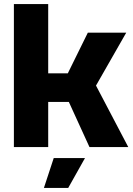

<svg xmlns="http://www.w3.org/2000/svg" viewBox="-20 -720 652 940"><path d="M48 0V-700H216V-361H312L410 -560H598L450 -301L608 0H418L317 -221H216V0ZM195 200 243 54H396L314 200Z"/></svg>

Font: Tektur
Style: Bold
Weight: 700
Designer: Adam Jagosz
Foundry: Adam Jagosz
Version: Version 1.005;gftools[0.9.30]